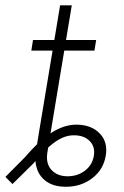

<svg xmlns="http://www.w3.org/2000/svg" viewBox="-73 -695 468 723"><path d="M175.3 8.3Q132.3 8.3 105 -9.5Q77.6 -27.3 66.9 -57.4Q56.2 -87.4 62 -124.5L83 -252H127L105.5 -121.6Q98.6 -79.1 120.8 -55.2Q143.1 -31.2 181.6 -31.2Q218.8 -31.2 246.6 -52.2Q274.4 -73.2 280.3 -107.9Q286.1 -141.6 265.6 -163.1Q245.1 -184.6 209 -185.5Q185.1 -186.5 161.4 -176Q137.7 -165.5 111.3 -142.1Q85 -118.7 52.7 -79.6L-25.9 -2L-52.7 -28.8L18.6 -100.6Q76.2 -167.5 122.8 -196.5Q169.4 -225.6 214.4 -225.6Q270 -225.6 302 -193.1Q334 -160.6 325.2 -108.4Q316.4 -56.2 274.4 -23.9Q232.4 8.3 175.3 8.3ZM73.2 -192.9 153.3 -674.8H197.3L117.2 -192.9ZM44.9 -504.4 51.3 -544.4H289.1L282.7 -504.4Z"/></svg>

Font: Inter 17pt ExtraLight
Style: Italic
Weight: 250
Italic angle: -9.3988°
Version: Version 4.001;git-66647c0bb